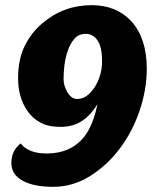

<svg xmlns="http://www.w3.org/2000/svg" viewBox="-20 -703 612 743"><path d="M60 -148Q90 -109 161 -109Q254 -109 306 -174Q341 -219 357 -300Q331 -257 296.5 -234.5Q262 -212 214 -212Q166 -212 135.5 -229Q105 -246 86 -274Q50 -326 50 -400Q50 -474 76 -526Q102 -578 144 -613Q226 -683 335 -683Q430 -683 488 -621Q548 -555 548 -437Q548 -358 521 -277Q494 -196 445 -130Q396 -64 329 -22Q262 20 186 20Q110 20 67 -4Q24 -28 24 -72Q24 -120 60 -148ZM346 -365Q375 -411 375 -466Q375 -521 357.5 -546.5Q340 -572 312 -572Q284 -572 267.5 -552.5Q251 -533 242 -506Q233 -479 229.5 -451.5Q226 -424 226 -397Q226 -370 241.5 -345Q257 -320 278 -320Q299 -320 315.5 -332Q332 -344 346 -365Z"/></svg>

Font: Sansita One
Style: Regular
Weight: 400
Designer: Pablo Cosgaya
Foundry: Omnibus-Type
Version: Version 1.001